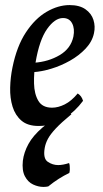

<svg xmlns="http://www.w3.org/2000/svg" viewBox="-20 -487 406 756"><path d="M249 -48 261 -37Q221 -4 199.5 19Q178 42 168.5 60Q159 78 156 96Q149 137 168 150Q187 163 209 163Q218 163 229 161Q240 159 252 155Q254 160 254.5 166Q255 172 255 179Q255 186 253 194Q232 204 211.5 217Q191 230 170 247Q166 248 161 248.5Q156 249 151 249Q131 249 110.5 239.5Q90 230 78 207Q66 184 70 146Q74 113 92 80Q110 47 148 14.5Q186 -18 249 -48ZM132 9Q89 9 64.5 -12Q40 -33 29.5 -67Q19 -101 20 -141.5Q21 -182 29 -221Q46 -305 82 -359.5Q118 -414 163.5 -440.5Q209 -467 254 -467Q293 -467 316.5 -450.5Q340 -434 348 -408.5Q356 -383 350 -356Q343 -323 317 -295.5Q291 -268 255.5 -248Q220 -228 182 -216.5Q144 -205 112 -203L115 -240Q171 -244 215 -270Q259 -296 269 -343Q275 -374 264 -395Q253 -416 228 -416Q196 -416 165.5 -373Q135 -330 120 -241Q113 -200 114 -158.5Q115 -117 131 -90Q147 -63 185 -63Q209 -63 235 -76Q261 -89 286 -119Q294 -114 299 -107Q304 -100 307 -90Q276 -48 232 -19.5Q188 9 132 9Z"/></svg>

Font: Vollkorn
Style: Italic
Weight: 400
Italic angle: -11°
Designer: Friedrich Althausen
Foundry: Friedrich Althausen
Version: Version 5.001